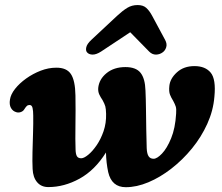

<svg xmlns="http://www.w3.org/2000/svg" viewBox="-20 -748 901 780"><path d="M112.5 -61.5Q111 -92 112 -130.2Q113 -168.5 114.2 -207.2Q115.5 -246 115 -278.5Q115 -297.5 112.2 -309.5Q109.5 -321.5 100 -321.5Q93 -321.5 88.5 -317Q84 -312.5 79 -304.5Q74.5 -296.5 65.2 -293Q56 -289.5 47 -292Q32 -296 24.5 -309.5Q17 -323 20.5 -343.5Q23.5 -364.5 41.2 -387Q59 -409.5 86.2 -429Q113.5 -448.5 145.2 -460.8Q177 -473 208 -473Q250.5 -473.5 268 -447.2Q285.5 -421 286.5 -360Q287.5 -300.5 286.5 -239.5Q285.5 -178.5 287 -140Q287.5 -122.5 292.2 -113.8Q297 -105 310 -105Q321 -105 338.2 -119Q355.5 -133 372.5 -157.8Q389.5 -182.5 400.8 -215.2Q412 -248 411 -285.5Q410.5 -306 407.8 -316Q405 -326 396.5 -341.5Q388.5 -353 383.2 -364.5Q378 -376 379 -390.5Q382.5 -426 412.8 -450.8Q443 -475.5 489.5 -475.5Q532.5 -475.5 551 -452.2Q569.5 -429 571 -380Q572.5 -348.5 573 -306.2Q573.5 -264 574.2 -221.5Q575 -179 576 -146Q577 -123 583.8 -113Q590.5 -103 604 -103Q618 -103 638.2 -124.2Q658.5 -145.5 675.2 -186.2Q692 -227 695.5 -286Q697 -305.5 694 -315Q691 -324.5 683.5 -338.5Q676 -350 670.8 -363Q665.5 -376 668 -399Q671 -429 698.8 -454.2Q726.5 -479.5 770 -479.5Q814 -479.5 836 -452.8Q858 -426 851 -355Q846.5 -299 822.2 -245.2Q798 -191.5 760 -145Q722 -98.5 676.2 -63Q630.5 -27.5 582.8 -7.5Q535 12.5 491 12.5Q433.5 12.5 419.5 -49Q411.5 -86.5 410.5 -128.5Q365.5 -56.5 303.2 -22.2Q241 12 176.5 12Q147.5 12 130.8 -7.8Q114 -27.5 112.5 -61.5ZM390.5 -538.5Q371 -526 356 -526.2Q341 -526.5 333.5 -535.5Q327.5 -542.5 330.5 -556Q333.5 -569.5 350.5 -585.5L456 -684Q478 -704.5 496.8 -716Q515.5 -727.5 539 -727.5Q561.5 -727.5 574.2 -716Q587 -704.5 598 -684L651 -585.5Q659.5 -569.5 655.2 -556Q651 -542.5 641 -535.5Q629 -526.5 613.8 -526.2Q598.5 -526 586 -538.5L509 -617Z"/></svg>

Font: Fraunces 9pt S100
Style: Bold Italic
Weight: 700
Italic angle: -16°
Version: Version 1.000; ttfautohint (v1.8.3)